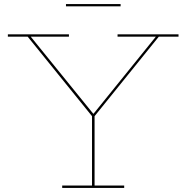

<svg xmlns="http://www.w3.org/2000/svg" viewBox="-20 -920 913 940"><path d="M757.5 -740.5 442 -350H431.5L115.5 -740.5H18.5V-752H317.5V-740.5H130.5L441.5 -357L429 -363.5H444.5L433 -357L743 -740.5H555.5V-752H854V-740.5ZM443 -360V-11.5H588V0H284.5V-11.5H430.5V-360ZM570.5 -900V-889H303V-900Z"/></svg>

Font: Hepta Slab ExtraLight Thin
Style: Regular
Weight: 250
Version: Version 1.102